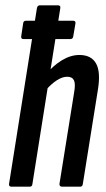

<svg xmlns="http://www.w3.org/2000/svg" viewBox="-20 -703 399 723"><path d="M68 -556Q58 -556 60 -567L67 -614Q68 -625 78 -625H255Q266 -625 264 -614L256 -567Q255 -556 245 -556H100ZM23 0Q13 0 14 -10L119 -672Q121 -683 130 -683H198Q203 -683 205.5 -680.5Q208 -678 207 -672L102 -10Q101 0 92 0ZM214 0Q203 0 204 -11L259 -354Q265 -387 258.5 -400.5Q252 -414 233 -414Q215 -414 194.5 -401Q174 -388 152 -363L150 -420Q180 -456 213 -476Q246 -496 279 -496Q324 -496 342 -463.5Q360 -431 348 -361L292 -11Q291 0 282 0Z"/></svg>

Font: Sofia Sans Extra Condensed SemiBold
Style: Italic
Weight: 600
Italic angle: -9°
Designer: Botio Nikoltchev, Ani Petrova
Foundry: lettersoup
Version: Version 4.101